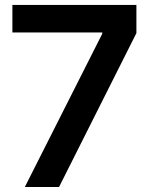

<svg xmlns="http://www.w3.org/2000/svg" viewBox="-20 -747 598 767"><path d="M79.2 0H215.9L524.9 -614.7V-727.3H29.5V-617.2H388.5V-612.2Z"/></svg>

Font: TID UI Semi Bold
Style: Regular
Weight: 600
Designer: The TID Project Authors
Foundry: Bakken & Bæck
Version: Version 1.001;hotconv 1.0.109;makeotfexe 2.5.65596